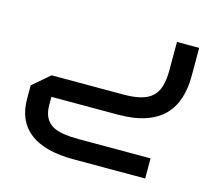

<svg xmlns="http://www.w3.org/2000/svg" viewBox="-89 -471 913 811"><g transform="rotate(15 368.0 -65.0)"><path d="M294.5 230.7Q169.4 230.7 104.7 181.2Q40 131.6 40 33.9V-24.1L114.3 -88H427.2Q472.1 -88 503.2 -95.8Q534.2 -103.7 553.2 -121.2Q572.3 -138.7 580.8 -167.1Q589.4 -195.5 589.4 -236.9V-361.3H686.5V-236.9Q686.5 -184 672.6 -140.3Q658.6 -96.6 628.1 -65.4Q597.6 -34.2 548.1 -17.1Q498.5 0 427.2 0H95.1L137.1 -40.5V33.9Q137.1 67.6 148 89.1Q158.9 110.5 179.2 122.3Q199.6 134 228.7 138.4Q257.9 142.7 294.5 142.7H608.9V230.7Z"/></g></svg>

Font: TitilliumWeb ExtraLight
Style: Regular
Weight: 400
Designer: Mohamed Gaber, Accademia di Belle Arti di Urbino and others
Foundry: Kief Type Foundry, Accademia di Belle Arti di Urbino and others
Version: Version 3.000; ttfautohint (v1.8.2)